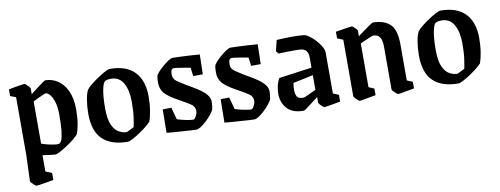

<svg xmlns="http://www.w3.org/2000/svg" viewBox="-56 -742 3140 1205"><g transform="rotate(-10 1514.0 -139.5)"><path d="M264 -460Q306 -460 342.5 -436.5Q379 -413 401.5 -365.5Q424 -318 424 -246Q424 -195 417 -154Q410 -113 400 -91Q391 -80 370.5 -63Q350 -46 324.5 -29.5Q299 -13 277.5 -1.5Q256 10 247 10Q238 10 215.5 7Q193 4 166 0V104L206 120V165Q194 167 169.5 171.5Q145 176 123 179Q101 182 96 182Q93 182 84.5 175Q76 168 68 159.5Q60 151 60 147L66 -17V-387L30 -401V-443Q42 -446 64.5 -450Q87 -454 107 -457Q127 -460 131 -460Q134 -460 142.5 -453Q151 -446 158.5 -437.5Q166 -429 166 -425V-389Q183 -402 204.5 -418.5Q226 -435 243.5 -447.5Q261 -460 264 -460ZM253 -379Q250 -379 235 -372.5Q220 -366 201.5 -357.5Q183 -349 170 -342V-73Q185 -67 207.5 -61.5Q230 -56 250 -53Q270 -50 279 -52Q290 -54 297.5 -71Q305 -88 309.5 -126.5Q314 -165 314 -232Q314 -284 303 -316.5Q292 -349 278 -364Q264 -379 253 -379Z M709 10Q604 10 549 -42Q494 -94 494 -207Q494 -252 501 -293.5Q508 -335 519 -355Q527 -367 548.5 -384.5Q570 -402 596 -419.5Q622 -437 644 -448.5Q666 -460 676 -460Q780 -460 833 -405Q886 -350 886 -248Q886 -199 879 -157Q872 -115 863 -91Q855 -81 834 -64Q813 -47 787.5 -30Q762 -13 740 -1.5Q718 10 709 10ZM713 -51Q716 -52 727.5 -58Q739 -64 749.5 -69Q760 -74 760 -74Q765 -97 770.5 -135Q776 -173 776 -235Q776 -306 750.5 -352Q725 -398 671 -398Q661 -398 652.5 -396.5Q644 -395 635 -391Q622 -384 613 -340Q604 -296 604 -221Q604 -151 621 -114.5Q638 -78 663 -64.5Q688 -51 713 -51Z M1145 10Q1135 10 1111.5 8.5Q1088 7 1059 5Q1030 3 1002.5 1Q975 -1 957 -3L959 -152L1014 -153L1035 -76Q1058 -68 1090 -61.5Q1122 -55 1137 -55Q1145 -55 1155 -72.5Q1165 -90 1165 -106Q1165 -133 1142.5 -149Q1120 -165 1068 -193Q1006 -227 982.5 -254Q959 -281 959 -321Q959 -334 960 -347.5Q961 -361 965 -371Q976 -388 998 -408.5Q1020 -429 1042.5 -444.5Q1065 -460 1076 -460Q1092 -460 1125.5 -458.5Q1159 -457 1193.5 -455Q1228 -453 1248 -451L1245 -325H1184L1177 -378Q1173 -380 1158 -382.5Q1143 -385 1125 -388Q1107 -391 1092 -393Q1077 -395 1072 -395Q1052 -395 1052 -357Q1052 -329 1076.5 -312.5Q1101 -296 1125 -281Q1145 -269 1169.5 -255Q1194 -241 1217 -224.5Q1240 -208 1255 -188.5Q1270 -169 1270 -146Q1270 -135 1268.5 -121Q1267 -107 1263 -93Q1256 -80 1241.5 -62.5Q1227 -45 1209 -28.5Q1191 -12 1174 -1Q1157 10 1145 10Z M1514 10Q1504 10 1480.5 8.5Q1457 7 1428 5Q1399 3 1371.5 1Q1344 -1 1326 -3L1328 -152L1383 -153L1404 -76Q1427 -68 1459 -61.5Q1491 -55 1506 -55Q1514 -55 1524 -72.5Q1534 -90 1534 -106Q1534 -133 1511.5 -149Q1489 -165 1437 -193Q1375 -227 1351.5 -254Q1328 -281 1328 -321Q1328 -334 1329 -347.5Q1330 -361 1334 -371Q1345 -388 1367 -408.5Q1389 -429 1411.5 -444.5Q1434 -460 1445 -460Q1461 -460 1494.5 -458.5Q1528 -457 1562.5 -455Q1597 -453 1617 -451L1614 -325H1553L1546 -378Q1542 -380 1527 -382.5Q1512 -385 1494 -388Q1476 -391 1461 -393Q1446 -395 1441 -395Q1421 -395 1421 -357Q1421 -329 1445.5 -312.5Q1470 -296 1494 -281Q1514 -269 1538.5 -255Q1563 -241 1586 -224.5Q1609 -208 1624 -188.5Q1639 -169 1639 -146Q1639 -135 1637.5 -121Q1636 -107 1632 -93Q1625 -80 1610.5 -62.5Q1596 -45 1578 -28.5Q1560 -12 1543 -1Q1526 10 1514 10Z M1830 10Q1758 10 1724 -28Q1690 -66 1690 -122Q1690 -146 1695.5 -171Q1701 -196 1714 -219L1924 -248V-308Q1924 -340 1912 -355Q1900 -370 1875 -372Q1862 -373 1838 -373Q1814 -373 1787 -372.5Q1760 -372 1736 -371L1722 -388L1739 -457Q1790 -460 1832 -460.5Q1874 -461 1913 -457Q1927 -455 1946.5 -441Q1966 -427 1984.5 -406.5Q2003 -386 2015.5 -364.5Q2028 -343 2028 -328V-65L2064 -50V-7Q2032 -1 2000 4.5Q1968 10 1961 10Q1957 10 1949 3Q1941 -4 1934 -12.5Q1927 -21 1927 -25V-60Q1906 -44 1885 -28Q1864 -12 1849 -1Q1834 10 1830 10ZM1792 -129Q1792 -103 1801 -87Q1810 -71 1841 -71Q1848 -71 1872 -82Q1896 -93 1924 -107V-200L1796 -173Q1792 -153 1792 -129Z M2187 10Q2184 10 2175 2.5Q2166 -5 2158.5 -13.5Q2151 -22 2151 -25V-386L2114 -401V-443Q2114 -443 2128.5 -445.5Q2143 -448 2162 -451Q2181 -454 2197.5 -456.5Q2214 -459 2218 -459Q2221 -459 2229 -452Q2237 -445 2244 -437Q2251 -429 2251 -425V-390Q2268 -403 2290.5 -419.5Q2313 -436 2331 -448Q2349 -460 2352 -460Q2421 -460 2460 -425Q2499 -390 2499 -295V-65L2535 -50V-8Q2535 -8 2521 -5.5Q2507 -3 2487.5 0.5Q2468 4 2452 7Q2436 10 2433 10Q2429 10 2420 2.5Q2411 -5 2403 -13.5Q2395 -22 2395 -25V-295Q2395 -337 2384.5 -354.5Q2374 -372 2361 -375.5Q2348 -379 2342 -379Q2334 -379 2307.5 -367Q2281 -355 2255 -344V-65L2290 -50V-8Q2290 -8 2276 -5.5Q2262 -3 2242.5 0.5Q2223 4 2207 7Q2191 10 2187 10Z M2816 10Q2711 10 2656 -42Q2601 -94 2601 -207Q2601 -252 2608 -293.5Q2615 -335 2626 -355Q2634 -367 2655.5 -384.5Q2677 -402 2703 -419.5Q2729 -437 2751 -448.5Q2773 -460 2783 -460Q2887 -460 2940 -405Q2993 -350 2993 -248Q2993 -199 2986 -157Q2979 -115 2970 -91Q2962 -81 2941 -64Q2920 -47 2894.5 -30Q2869 -13 2847 -1.5Q2825 10 2816 10ZM2820 -51Q2823 -52 2834.5 -58Q2846 -64 2856.5 -69Q2867 -74 2867 -74Q2872 -97 2877.5 -135Q2883 -173 2883 -235Q2883 -306 2857.5 -352Q2832 -398 2778 -398Q2768 -398 2759.5 -396.5Q2751 -395 2742 -391Q2729 -384 2720 -340Q2711 -296 2711 -221Q2711 -151 2728 -114.5Q2745 -78 2770 -64.5Q2795 -51 2820 -51Z"/></g></svg>

Font: Grenze Gotisch Medium
Style: Regular
Weight: 500
Designer: Renata Polastri
Foundry: Omnibus-Type
Version: Version 1.001